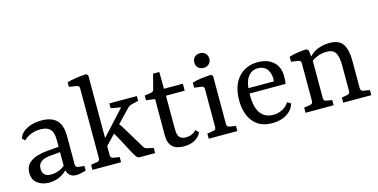

<svg xmlns="http://www.w3.org/2000/svg" viewBox="-68 -990 2628 1335"><g transform="rotate(-15 1246.0 -322.0)"><path d="M152 8Q102 8 68.5 -18Q35 -44 35 -93Q35 -135 59.5 -159.5Q84 -184 121 -195Q158 -206 196 -209L294 -217V-179L209 -171Q165 -168 141.5 -151Q118 -134 118 -100Q118 -73 133.5 -58Q149 -43 180 -43Q213 -43 245.5 -58Q278 -73 295 -95L304 -76Q283 -39 242.5 -15.5Q202 8 152 8ZM47 -338Q62 -380 107 -402Q152 -424 210 -424Q283 -424 319 -387.5Q355 -351 355 -276V-69Q355 -47 377 -45L418 -41V-7Q408 -4 387 1Q366 6 348 6Q318 6 300.5 -11Q283 -28 279 -61V-265Q279 -321 256.5 -343.5Q234 -366 188 -366Q154 -366 123 -355Q92 -344 66 -319Z M465 0V-37L510 -44Q529 -47 529 -67V-570Q529 -589 509 -592L456 -600V-633Q487 -642 525 -647.5Q563 -653 595 -654L607 -643V-67Q607 -47 627 -44L671 -37V0ZM805 0Q790 0 778.5 -17.5Q767 -35 752 -63L711 -141Q698 -164 687 -184Q676 -204 664 -220L717 -271Q732 -252 743 -235.5Q754 -219 767 -196L843 -70Q848 -59 855 -54Q862 -49 870 -47L916 -37V0ZM594 -120 589 -171 786 -386 791 -365 698 -381V-416H896V-381L853 -371Q841 -368 834.5 -365.5Q828 -363 821 -357Z M1013 -363 950 -371V-405L996 -412Q1006 -414 1011 -418.5Q1016 -423 1018 -432L1045 -537H1090L1091 -416H1227V-366H1092V-129Q1092 -81 1107.5 -65.5Q1123 -50 1151 -50Q1174 -50 1193.5 -58Q1213 -66 1227 -82L1249 -61Q1233 -27 1199.5 -10Q1166 7 1124 7Q1094 7 1068.5 -2Q1043 -11 1028 -35Q1013 -59 1013 -103Z M1444 -67Q1444 -47 1464 -44L1508 -37V0H1302V-37L1346 -44Q1366 -47 1366 -67V-340Q1366 -360 1347 -362L1296 -369V-405Q1328 -415 1364.5 -419.5Q1401 -424 1433 -425L1444 -413ZM1450 -537Q1450 -514 1435 -499.5Q1420 -485 1396 -485Q1372 -485 1357 -499.5Q1342 -514 1342 -537Q1342 -561 1357 -575.5Q1372 -590 1396 -590Q1420 -590 1435 -575.5Q1450 -561 1450 -537Z M1575 -202Q1575 -307 1627.5 -366.5Q1680 -426 1769 -426Q1837 -426 1879 -389Q1921 -352 1921 -281Q1921 -271 1920 -256.5Q1919 -242 1917 -230H1632V-268H1842Q1843 -273 1843.5 -277Q1844 -281 1844 -287Q1844 -330 1821.5 -357.5Q1799 -385 1758 -385Q1711 -385 1684 -346Q1657 -307 1657 -220Q1657 -154 1673 -115.5Q1689 -77 1716.5 -60.5Q1744 -44 1780 -44Q1815 -44 1845.5 -60Q1876 -76 1894 -104L1919 -89Q1906 -44 1863.5 -17Q1821 10 1758 10Q1696 10 1655.5 -17.5Q1615 -45 1595 -92.5Q1575 -140 1575 -202Z M2270 0V-37L2310 -44Q2319 -46 2324.5 -51Q2330 -56 2330 -67V-252Q2330 -312 2313.5 -342Q2297 -372 2250 -372Q2213 -372 2179.5 -358Q2146 -344 2119 -317L2122 -348Q2154 -392 2196 -409Q2238 -426 2283 -426Q2355 -426 2381 -384Q2407 -342 2407 -266V-67Q2407 -47 2427 -44L2472 -37V0ZM1999 0V-37L2043 -44Q2063 -47 2063 -67V-340Q2063 -359 2044 -362L1993 -369V-405Q2023 -414 2056.5 -419Q2090 -424 2119 -425L2133 -412L2141 -340V-67Q2141 -47 2160 -44L2201 -37V0Z"/></g></svg>

Font: Yrsa
Style: Regular
Weight: 400
Designer: Anna Giedrys (Yrsa+Rasa design), David Brezina (Yrsa art-direction, Rasa art-direction, design)
Foundry: Rosetta Type Foundry
Version: Version 2.004